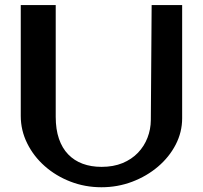

<svg xmlns="http://www.w3.org/2000/svg" viewBox="-20 -738 820 776"><path d="M389.9 18.8Q323.7 18.8 264.8 -4Q205.8 -26.8 160.7 -66.7Q115.6 -106.6 89.8 -158.9Q63.9 -211.2 63.9 -269.6V-717.6H205.2V-265.6Q205.2 -215.3 218.2 -177.3Q231.2 -139.3 255.6 -114.1Q280 -88.8 314.1 -76.2Q348.2 -63.6 390.5 -63.6Q438.3 -63.6 475.2 -78.8Q512.2 -94.1 537.6 -120.6Q563 -147.2 576.1 -181.3Q589.3 -215.3 589.6 -252.8L592.9 -717.6H716.2V-259.9Q716.2 -204.1 690.2 -153.7Q664.1 -103.2 618.6 -64.5Q573.1 -25.8 514.3 -3.5Q455.4 18.8 389.9 18.8Z"/></svg>

Font: Russolo 10pt ExtraLight
Style: Regular
Weight: 200
Designer: Micah Stupak-Hahn
Version: Version 1.000